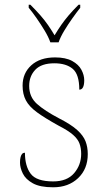

<svg xmlns="http://www.w3.org/2000/svg" viewBox="-20 -786 445 816"><path d="M206 10Q150 10 119.5 -7Q89 -24 77 -48.5Q65 -73 65 -95Q65 -109 67.5 -118.5Q70 -128 74.5 -132.5Q79 -137 86 -137Q86 -80 110.5 -47.5Q135 -15 206 -15Q265 -15 295 -50Q325 -85 325 -132Q325 -156 318 -175.5Q311 -195 290.5 -213Q270 -231 229 -252Q171 -284 137.5 -308.5Q104 -333 90 -359.5Q76 -386 76 -422Q76 -475 113 -508.5Q150 -542 214 -542Q259 -542 286.5 -527Q314 -512 326 -489.5Q338 -467 338 -445Q338 -426 333 -415.5Q328 -405 317 -405Q317 -470 289 -493.5Q261 -517 211 -517Q156 -517 130 -489.5Q104 -462 104 -421Q104 -374 137 -344.5Q170 -315 231 -283Q282 -257 308 -233.5Q334 -210 343.5 -185.5Q353 -161 353 -131Q353 -68 312 -29Q271 10 206 10ZM194 -606Q186 -629 170 -655.5Q154 -682 136 -708Q118 -734 102 -753V-766H109Q134 -741 151.5 -721Q169 -701 183 -681Q197 -661 212 -636Q227 -661 241 -681Q255 -701 272 -721Q289 -741 314 -766H321V-753Q306 -734 287.5 -708Q269 -682 253 -655.5Q237 -629 229 -606Z"/></svg>

Font: Noto Serif Ethiopic Thin
Style: Regular
Weight: 250
Version: Version 2.102